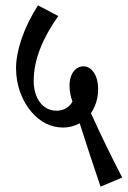

<svg xmlns="http://www.w3.org/2000/svg" viewBox="-20 -657 477 718"><path d="M216 -180C238 -180 260 -186 278 -196C300 -126 334 -24 356 41L437 7C394 -76 359 -148 320 -234C337 -258 347 -289 347 -325C347 -373 324 -409 292 -409C264 -409 240 -383 240 -336C240 -317 244 -296 251 -277C239 -255 217 -243 191 -243C141 -243 106 -288 106 -355C106 -437 143 -520 198 -597L122 -637C67 -551 40 -465 40 -402C40 -337 63 -278 99 -237C129 -202 169 -180 216 -180Z"/></svg>

Font: Noto Serif Devanagari ExtraCondensed
Style: Regular
Weight: 400
Width: 2
Designer: Universal Thirst, Indian Type Foundry and the Monotype Design Team
Foundry: Monotype Imaging Inc.
Version: Version 2.004